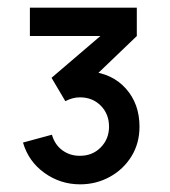

<svg xmlns="http://www.w3.org/2000/svg" viewBox="-20 -740 444 501"><path d="M189 -259Q137.5 -259 96 -288.8Q54.5 -318.5 40 -368L115.5 -388.5Q123 -362 143.2 -347.5Q163.5 -333 189 -333.5Q221.5 -333.5 243 -355.5Q264.5 -377.5 264.5 -409.5Q264.5 -442.5 243 -464.2Q221.5 -486 188.5 -486Q169.5 -486 150.5 -476L114.5 -537L266.5 -667L274.5 -646H58V-720H337V-646L215 -529L214 -553.5Q273 -548.5 308.5 -508.8Q344 -469 344 -409.5Q344 -366 323 -332Q302 -298 266.5 -278.5Q231 -259 189 -259Z"/></svg>

Font: Vortex Mix
Style: Bold
Weight: 700
Designer: Mikhail Sharanda
Foundry: Mikhail Sharanda
Version: Version 4.504;Glyphs 3.1.2 (3151)